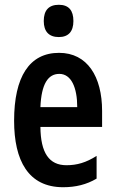

<svg xmlns="http://www.w3.org/2000/svg" viewBox="-20 -773 482 803"><path d="M226 -753C184 -753 163 -730 163 -685C163 -641 185 -618 226 -618C266 -618 287 -641 287 -685C287 -729 268 -753 226 -753ZM227 -552C103 -552 39 -452 39 -268C39 -102 98 10 244 10C296 10 342 -1 384 -26V-121C340 -93 302 -82 258 -82C185 -82 150 -134 149 -242H407V-309C407 -453 345 -552 227 -552ZM228 -464C278 -464 303 -407 303 -325H149C153 -422 181 -464 228 -464Z"/></svg>

Font: Noto Sans Georgian ExtraCondensed SemiBold
Style: Regular
Weight: 600
Width: 2
Designer: Monotype Design Team, Akaki Razmadze
Foundry: Google LLC
Version: Version 2.005